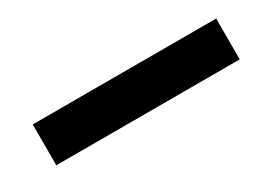

<svg xmlns="http://www.w3.org/2000/svg" viewBox="-22 -771 378 281"><g transform="rotate(-30 167.0 -630.5)"><path d="M24 -665H334V-596H24Z"/></g></svg>

Font: Oakes Grotesk Medium
Style: Italic
Weight: 500
Italic angle: -8°
Designer: Samuel Oakes
Foundry: Samuel Oakes
Version: Version 1.000;PS 001.000;hotconv 1.0.88;makeotf.lib2.5.64775